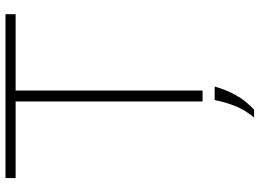

<svg xmlns="http://www.w3.org/2000/svg" viewBox="-140 -600 923 682"><g transform="rotate(-90 321.0 -258.5)"><path d="M302 0V-664H30V-700H612V-664H341V0ZM245 183Q272 151 286 115.5Q300 80 307 43H355Q345 80 326 115.5Q307 151 273 183Z"/></g></svg>

Font: REM Thin
Style: Regular
Weight: 250
Designer: Octavio Pardo
Foundry: Ashler Design
Version: Version 1.005;gftools[0.9.28]